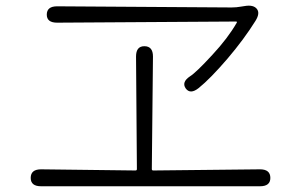

<svg xmlns="http://www.w3.org/2000/svg" viewBox="-20 -696 1040 669"><path d="M123 -47Q87 -47 87 -76Q87 -106 123 -106L452 -102Q457 -102 457 -107L454 -499Q454 -535 483 -535Q513 -535 513 -499L509 -107Q509 -102 514 -102L886 -106Q922 -106 922 -76Q922 -47 886 -47ZM672 -389Q643 -366 627 -388Q612 -410 642 -430Q663 -443 720 -505Q774 -563 805 -617Q807 -621 802 -621L179 -617Q143 -617 143 -645Q143 -674 179 -674L787 -670Q804 -670 820 -673L833 -675Q863 -680 875 -665Q887 -650 870 -623Q830 -559 773 -492Q713 -422 672 -389Z"/></svg>

Font: Resource Han Rounded JP Light
Style: Regular
Weight: 300
Designer: Cyano Hao (round all glyphs); Ryoko NISHIZUKA 西塚涼子 (kana, bopomofo & ideographs); Paul D. Hunt (Latin, Greek & Cyrillic)
Foundry: Cyano Hao
Version: 0.990